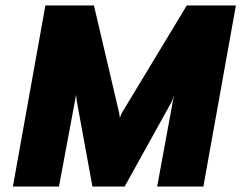

<svg xmlns="http://www.w3.org/2000/svg" viewBox="-20 -680 880 700"><path d="M721.5 0H553L614.5 -334.5L607 -311L434.5 0H317L260 -311L257.5 -334.5L195 0H27L145.5 -660H322.5L414.5 -268L417 -250.5L424 -268L661 -660H840Z"/></svg>

Font: Lucymar Sans ExtraBold
Style: Italic
Weight: 800
Italic angle: -10°
Foundry: The League of Moveable Type (original font) / Main changes by Cristiano Sobral with portions from Mirco Monsees
Version: Version 2.00;August 30, 2020;FontCreator 13.0.0.2681 64-bit